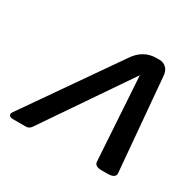

<svg xmlns="http://www.w3.org/2000/svg" viewBox="-97 -742 615 605"><g transform="rotate(30 210.0 -439.5)"><path d="M312 -636.2H323.2Q336.9 -636.2 347.4 -626.2Q357.9 -616.2 358.9 -597.2L388.2 -259.8Q388.2 -243.2 358.9 -243.2H337.9Q312 -243.2 312 -261.2L293 -563L84 -256.8Q76.2 -243.2 63 -243.2H17.1Q4.9 -243.2 2 -248.5Q-1 -253.9 3.9 -261.2L233.9 -591.8Q263.2 -636.2 312 -636.2Z"/></g></svg>

Font: Allan
Style: Regular
Weight: 400
Designer: Anton Koovit
Foundry: Anton Koovit
Version: Version 1.002